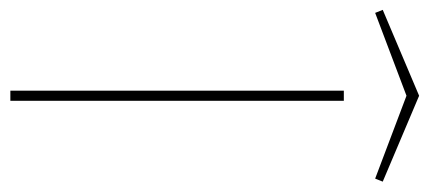

<svg xmlns="http://www.w3.org/2000/svg" viewBox="-340 -594 849 380"><g transform="rotate(90 85.0 -404.5)"><path d="M75 0V-660H95V0ZM85 -809 255 -737 249 -722 85 -784 -79 -722 -85 -737Z"/></g></svg>

Font: Lil Grotesk Thin
Style: Regular
Weight: 100
Designer: Bastien Sozeau
Foundry: NBR — Bastien Sozeau
Version: Version 3.003; ttfautohint (v1.8.4.7-5d5b);gftools[0.9.33]